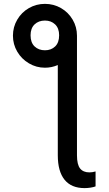

<svg xmlns="http://www.w3.org/2000/svg" viewBox="-20 -759 553 978"><path d="M209 -739.3Q253.4 -739.3 290.8 -717.8Q328.1 -696.3 350.1 -658.9Q372.1 -621.6 372.1 -577.1V32.2Q372.1 79.1 387.9 99.1Q403.8 119.1 435.5 119.1Q450.7 119.1 466.8 114.3V190.4Q457 194.3 440.9 196.8Q424.8 199.2 411.1 199.2Q343.3 199.2 308.8 156.5Q274.4 113.8 274.4 32.2V-427.7Q243.2 -414.1 209 -414.1Q165 -414.1 127.4 -436.3Q89.8 -458.5 67.9 -495.8Q45.9 -533.2 45.9 -577.1Q45.9 -621.6 67.9 -658.9Q89.8 -696.3 127.2 -717.8Q164.6 -739.3 209 -739.3ZM281.2 -579.1Q281.2 -615.2 260.7 -634.8Q240.2 -654.3 209 -654.3Q176.8 -654.3 156.2 -634.8Q135.7 -615.2 135.7 -579.1Q135.7 -542 156.2 -522.5Q176.8 -502.9 209 -502.9Q240.7 -502.9 261 -522.5Q281.2 -542 281.2 -579.1Z"/></svg>

Font: Pretendard Std
Style: Regular
Weight: 400
Designer: Base glyphs from Inter by Rasmus Andersson; Hangeul glyphs from Noto Sans CJK(Source Han Sans) by Jang Soo-young and Kan
Foundry: Kil Hyung-jin
Version: Version 1.309